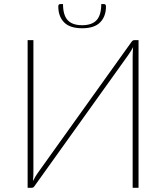

<svg xmlns="http://www.w3.org/2000/svg" viewBox="-20 -894 791 914"><path d="M639.5 -703V0H611.5V-618.5Q611.5 -631 612 -643.8Q612.5 -656.5 613.5 -670Q608 -658.5 602 -649.5Q596 -640.5 590.5 -632L144.5 -8.5Q139.5 0 131 0H111.5V-703H139V-84.5Q139 -71.5 138.8 -58.8Q138.5 -46 137 -32Q142.5 -43.5 148.2 -52.8Q154 -62 160 -71L606 -694.5Q611.5 -703 620 -703ZM371 -774Q418 -774 440 -798.2Q462 -822.5 462 -874.5H476Q479.5 -874.5 482 -871.8Q484.5 -869 484.5 -863.5Q484.5 -816 457 -787.8Q429.5 -759.5 371 -759.5Q312.5 -759.5 285 -787.8Q257.5 -816 257.5 -863.5Q257.5 -869 260 -871.8Q262.5 -874.5 266 -874.5H280Q280 -822.5 302 -798.2Q324 -774 371 -774Z"/></svg>

Font: Lato ExtraLight
Style: Regular
Weight: 275
Designer: Lukasz Dziedzic with Adam Twardoch and Botio Nikoltchev
Foundry: tyPoland Lukasz Dziedzic
Version: Version 2.015; 2015-08-06; http://www.latofonts.com/